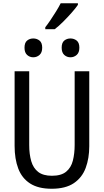

<svg xmlns="http://www.w3.org/2000/svg" viewBox="-20 -1153 640 1183"><path d="M298 10Q216 10 165.5 -22.5Q115 -55 92.5 -114.5Q70 -174 70 -254V-714H160V-259Q160 -203 172.5 -160Q185 -117 215.5 -93.5Q246 -70 300 -70Q357 -70 387.5 -95Q418 -120 429 -163.5Q440 -207 440 -260V-714H530V-252Q530 -178 508 -118.5Q486 -59 435 -24.5Q384 10 298 10ZM414 -800Q392 -800 376 -814.5Q360 -829 360 -859Q360 -890 376 -903Q392 -916 414 -916Q436 -916 452.5 -903Q469 -890 469 -859Q469 -829 452.5 -814.5Q436 -800 414 -800ZM185 -800Q163 -800 147 -814.5Q131 -829 131 -859Q131 -890 147 -903Q163 -916 185 -916Q207 -916 223.5 -903Q240 -890 240 -859Q240 -829 223.5 -814.5Q207 -800 185 -800ZM259 -985Q274 -1004 291.5 -1030Q309 -1056 326 -1083.5Q343 -1111 354 -1133H460V-1123Q448 -1105 423 -1076.5Q398 -1048 369.5 -1019.5Q341 -991 317 -973H259Z"/></svg>

Font: Noto Sans Mono
Style: Regular
Weight: 400
Designer: Monotype Design Team
Foundry: Monotype Imaging Inc.
Version: Version 2.014